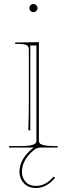

<svg xmlns="http://www.w3.org/2000/svg" viewBox="-20 -730 330 950"><path d="M24.9 0V-7.3H85Q117.2 -7.3 134.5 -11.5Q151.9 -15.6 156 -21Q160.2 -26.4 160.2 -35.2V-504.9H129.9V-85H120.1Q122.6 -165 122.6 -200.2V-487.3Q122.6 -501.5 110.6 -507.1Q98.6 -512.7 69.8 -512.7H55.2V-520H77.6Q97.7 -520 172.4 -521.5V-35.2Q172.4 -26.4 176.5 -21Q180.7 -15.6 198 -11.5Q215.3 -7.3 247.6 -7.3H265.1V0H184.1Q163.6 0 150.9 9.8Q88.4 59.6 88.4 121.1Q88.9 149.9 106.9 169.9Q125 189.9 158.2 189.9Q205.1 189.9 242.2 147Q245.6 142.6 249.5 146.5Q252.4 149.4 249.5 153.3Q208.5 200.2 158.2 200.2Q120.1 200.2 98.4 177Q76.7 153.8 76.2 121.1Q76.2 54.2 146.5 0ZM131.3 -675.8Q125.5 -681.6 125.5 -689.9Q125.5 -698.2 131.3 -704.1Q137.2 -710 145.5 -710Q153.8 -710 159.7 -704.1Q165.5 -698.2 165.5 -689.9Q165.5 -681.6 159.7 -675.8Q153.8 -669.9 145.5 -669.9Q137.2 -669.9 131.3 -675.8Z"/></svg>

Font: ZnikomitNo25
Style: Regular
Weight: 100
Designer: gluk
Foundry: gluk
Version: Version 0.56